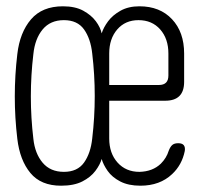

<svg xmlns="http://www.w3.org/2000/svg" viewBox="-20 -580 640 610"><path d="M565 -320Q565 -290 550 -275Q535 -260 505 -260H327V-140Q327 -93 353.5 -63.5Q380 -34 423 -34Q465 -35 491 -60Q509 -78 516 -101Q521 -114 527.5 -119.5Q534 -125 546 -125Q559 -125 564 -118.5Q569 -112 567 -100Q558 -56 527 -27Q488 10 426 10Q388 10 362 -3.5Q336 -17 322 -37Q308 -57 303 -75Q298 -57 283 -37Q268 -17 241.5 -3.5Q215 10 174 10Q110 10 76.5 -30.5Q43 -71 35 -139Q27 -206 27 -273.5Q27 -341 35 -408Q43 -477 78.5 -518.5Q114 -560 180 -560Q219 -560 244.5 -546Q270 -532 284.5 -512.5Q299 -493 303 -474Q309 -493 323.5 -512.5Q338 -532 363 -546Q388 -560 423 -560Q488 -560 526.5 -519Q565 -478 565 -410ZM183 -34Q226 -34 247 -63.5Q268 -93 273 -140Q281 -207 281 -275Q281 -343 273 -410Q268 -457 247 -486.5Q226 -516 183 -516Q140 -516 115.5 -486.5Q91 -457 86 -408Q78 -341 78 -273.5Q78 -206 86 -139Q91 -92 115.5 -63Q140 -34 183 -34ZM327 -310H485Q500 -310 507.5 -317.5Q515 -325 515 -340V-410Q515 -457 489 -486.5Q463 -516 420 -516Q378 -516 352.5 -486.5Q327 -457 327 -410Z"/></svg>

Font: Maple Mono NL Thin
Style: Regular
Weight: 250
Monospace: yes
Designer: subframe7536
Version: Version 7.000